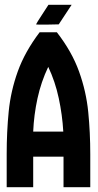

<svg xmlns="http://www.w3.org/2000/svg" viewBox="-20 -784 410 804"><path d="M146 -681Q131 -681 131 -682L139 -696L157 -724L183 -764H280L226 -682L178 -681ZM8 0V-139Q8 -232 16.5 -317.5Q25 -403 54.5 -485Q84 -567 146 -649H218Q281 -568 311 -484.5Q341 -401 349.5 -315Q358 -229 358 -139V0H246V-128H119V0ZM119 -233H245Q241 -303 226 -373Q211 -443 182 -504Q152 -441 137 -372Q122 -303 119 -233Z"/></svg>

Font: New Amsterdam
Style: Regular
Weight: 400
Designer: Vladimir Nikolic
Foundry: Vladimir Nikolic
Version: Version 1.000; ttfautohint (v1.8.4.7-5d5b)